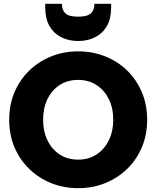

<svg xmlns="http://www.w3.org/2000/svg" viewBox="-20 -975 815 1002"><path d="M560 -936Q560 -878 538 -839.5Q516 -801 477 -781Q438 -761 388 -761Q338 -761 299 -781Q260 -801 238 -839.5Q216 -878 216 -936V-955H303Q303 -923 321 -905.5Q339 -888 388 -888Q436 -888 454.5 -905.5Q473 -923 473 -955H560ZM388 7Q313 7 248 -19Q183 -45 133.5 -92.5Q84 -140 56 -205.5Q28 -271 28 -350Q28 -429 56 -494.5Q84 -560 133.5 -607.5Q183 -655 248 -681Q313 -707 388 -707Q463 -707 528.5 -681Q594 -655 643 -607.5Q692 -560 720 -494.5Q748 -429 748 -350Q748 -271 720 -205.5Q692 -140 642.5 -92.5Q593 -45 528 -19Q463 7 388 7ZM388 -142Q443 -142 484 -169Q525 -196 548 -243Q571 -290 571 -350Q571 -411 548 -457.5Q525 -504 484 -531Q443 -558 388 -558Q332 -558 291 -531Q250 -504 227.5 -457.5Q205 -411 205 -350Q205 -290 227.5 -243Q250 -196 291 -169Q332 -142 388 -142Z"/></svg>

Font: Albert Sans Black
Style: Regular
Weight: 900
Designer: Andreas Rasmussen
Foundry: a.Foundry
Version: Version 1.025